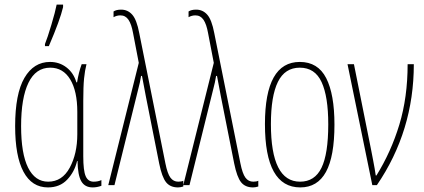

<svg xmlns="http://www.w3.org/2000/svg" viewBox="-20 -807 1850 837"><path d="M46 -257Q46 -398 86.5 -467.5Q127 -537 198 -537Q239 -537 270 -513Q301 -489 313 -448H316Q323 -492 336 -527H357Q350 -500 346.5 -465Q343 -430 343 -367V-126Q343 -63 353.5 -39Q364 -15 388 -15Q408 -15 422 -22V3Q403 10 384 10Q350 10 334.5 -16.5Q319 -43 318 -105H316Q305 -58 273 -24Q241 10 189 10Q119 10 82.5 -58Q46 -126 46 -257ZM317 -222V-319Q317 -410 286 -461Q255 -512 199 -512Q136 -512 104 -446Q72 -380 72 -257Q72 -137 102.5 -76Q133 -15 190 -15Q251 -15 284 -76Q317 -137 317 -222ZM176 -615Q187 -642 204 -699Q221 -756 227 -787H255V-776Q242 -720 193 -606H176Z M585 -533 560 -663Q553 -702 540 -721Q527 -740 505 -740Q489 -740 475 -732V-757Q487 -765 508 -765Q537 -765 556.5 -743Q576 -721 587 -663L701 -95Q710 -50 723 -32.5Q736 -15 757 -15Q771 -15 779 -19V6Q767 10 756 10Q722 10 704 -12.5Q686 -35 674 -94L616 -386Q608 -427 599 -476H595Q590 -445 584 -424L479 0H452Z M912 -533 887 -663Q880 -702 867 -721Q854 -740 832 -740Q816 -740 802 -732V-757Q814 -765 835 -765Q864 -765 883.5 -743Q903 -721 914 -663L1028 -95Q1037 -50 1050 -32.5Q1063 -15 1084 -15Q1098 -15 1106 -19V6Q1094 10 1083 10Q1049 10 1031 -12.5Q1013 -35 1001 -94L943 -386Q935 -427 926 -476H922Q917 -445 911 -424L806 0H779Z M1289 10Q1135 10 1135 -266Q1135 -537 1287 -537Q1366 -537 1402 -466.5Q1438 -396 1438 -264Q1438 -125 1401 -57.5Q1364 10 1289 10ZM1288 -15Q1352 -15 1381.5 -75.5Q1411 -136 1411 -265Q1411 -386 1382 -449Q1353 -512 1287 -512Q1222 -512 1191.5 -450Q1161 -388 1161 -266Q1161 -15 1288 -15Z M1523 -527 1598 -153Q1599 -147 1606.5 -109Q1614 -71 1618 -42H1621Q1685 -145 1721 -264Q1757 -383 1757 -527H1784Q1784 -236 1623 0H1603L1495 -527Z"/></svg>

Font: Noto Sans Display Thin Cond
Style: Regular
Weight: 250
Width: 3
Designer: Monotype Design team
Foundry: Monotype Imaging Inc.
Version: Version 1.000